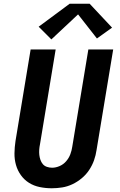

<svg xmlns="http://www.w3.org/2000/svg" viewBox="-20 -1000 640 1028"><path d="M257 8Q224 8 192.5 1.5Q161 -5 135.5 -21Q110 -37 92 -62Q74 -87 65.5 -117Q57 -147 57.5 -179.5Q58 -212 63 -245L144 -735H278L194 -227Q191 -213 190 -198.5Q189 -184 190.5 -170.5Q192 -157 196.5 -144Q201 -131 209.5 -121Q218 -111 231.5 -106.5Q245 -102 259 -102Q279 -102 299.5 -111Q320 -120 334.5 -137Q349 -154 356.5 -174Q364 -194 367 -215L453 -735H586L497 -197Q493 -169 483.5 -142Q474 -115 457.5 -90Q441 -65 417.5 -45.5Q394 -26 367.5 -13.5Q341 -1 313 3.5Q285 8 257 8ZM255 -789 187 -857 353 -980H460L580 -852L499 -794L398 -923Z"/></svg>

Font: Iosevka SS04 XBd Ex
Style: Italic
Weight: 800
Width: 7
Italic angle: -9°
Monospace: yes
Designer: Belleve Invis
Foundry: Belleve Invis
Version: Version 19.0.0; ttfautohint (v1.8.4)